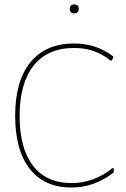

<svg xmlns="http://www.w3.org/2000/svg" viewBox="-20 -836 563 861"><path d="M293 -796Q293 -816 313 -816Q333 -816 333 -796Q333 -776 313 -776Q293 -776 293 -796ZM313 -641Q413 -641 489 -582L482 -565H475Q405 -621 313 -621Q194 -621 131 -542Q68 -463 68 -316Q68 -171 128 -93Q188 -15 301 -15Q401 -15 484 -82L491 -80L489 -62Q402 5 302 5Q179 5 113.5 -78.5Q48 -162 48 -317Q48 -473 116.5 -557Q185 -641 313 -641Z"/></svg>

Font: Alegreya Sans SC Thin
Style: Regular
Weight: 100
Designer: Juan Pablo del Peral
Foundry: Huerta Tipografica
Version: Version 2.007